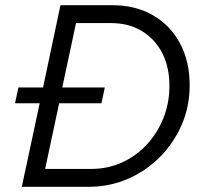

<svg xmlns="http://www.w3.org/2000/svg" viewBox="-20 -720 787 740"><path d="M64 0 133 -322H38L51 -383H146L213 -700H412Q502 -700 569 -661.5Q636 -623 673.5 -553.5Q711 -484 711 -391Q711 -310 680.5 -239.5Q650 -169 596.5 -115Q543 -61 472.5 -30.5Q402 0 321 0ZM154 -69H332Q395 -69 449.5 -93.5Q504 -118 545 -162Q586 -206 609.5 -264Q633 -322 633 -389Q633 -462 605 -516Q577 -570 526.5 -600.5Q476 -631 409 -631H273L220 -383H384L371 -322H208Z"/></svg>

Font: Red Hat Text VF
Style: Italic
Weight: 300
Italic angle: -12°
Designer: Pentagram, MCKL
Foundry: Pentagram, MCKL
Version: Version 1.023